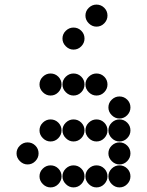

<svg xmlns="http://www.w3.org/2000/svg" viewBox="-20 -818 640 836"><path d="M152 -450Q152 -431 166.5 -416.5Q181 -402 200 -402Q220 -402 234 -416.5Q248 -431 248 -450Q248 -470 234 -484Q220 -498 200 -498Q181 -498 166.5 -484Q152 -470 152 -450ZM252 -450Q252 -431 266.5 -416.5Q281 -402 300 -402Q320 -402 334 -416.5Q348 -431 348 -450Q348 -470 334 -484Q320 -498 300 -498Q281 -498 266.5 -484Q252 -470 252 -450ZM352 -450Q352 -431 366.5 -416.5Q381 -402 400 -402Q420 -402 434 -416.5Q448 -431 448 -450Q448 -470 434 -484Q420 -498 400 -498Q381 -498 366.5 -484Q352 -470 352 -450ZM452 -350Q452 -331 466.5 -316.5Q481 -302 500 -302Q520 -302 534 -316.5Q548 -331 548 -350Q548 -370 534 -384Q520 -398 500 -398Q481 -398 466.5 -384Q452 -370 452 -350ZM152 -250Q152 -231 166.5 -216.5Q181 -202 200 -202Q220 -202 234 -216.5Q248 -231 248 -250Q248 -270 234 -284Q220 -298 200 -298Q181 -298 166.5 -284Q152 -270 152 -250ZM252 -250Q252 -231 266.5 -216.5Q281 -202 300 -202Q320 -202 334 -216.5Q348 -231 348 -250Q348 -270 334 -284Q320 -298 300 -298Q281 -298 266.5 -284Q252 -270 252 -250ZM352 -250Q352 -231 366.5 -216.5Q381 -202 400 -202Q420 -202 434 -216.5Q448 -231 448 -250Q448 -270 434 -284Q420 -298 400 -298Q381 -298 366.5 -284Q352 -270 352 -250ZM452 -250Q452 -231 466.5 -216.5Q481 -202 500 -202Q520 -202 534 -216.5Q548 -231 548 -250Q548 -270 534 -284Q520 -298 500 -298Q481 -298 466.5 -284Q452 -270 452 -250ZM52 -150Q52 -131 66.5 -116.5Q81 -102 100 -102Q120 -102 134 -116.5Q148 -131 148 -150Q148 -170 134 -184Q120 -198 100 -198Q81 -198 66.5 -184Q52 -170 52 -150ZM452 -150Q452 -131 466.5 -116.5Q481 -102 500 -102Q520 -102 534 -116.5Q548 -131 548 -150Q548 -170 534 -184Q520 -198 500 -198Q481 -198 466.5 -184Q452 -170 452 -150ZM152 -50Q152 -31 166.5 -16.5Q181 -2 200 -2Q220 -2 234 -16.5Q248 -31 248 -50Q248 -70 234 -84Q220 -98 200 -98Q181 -98 166.5 -84Q152 -70 152 -50ZM252 -50Q252 -31 266.5 -16.5Q281 -2 300 -2Q320 -2 334 -16.5Q348 -31 348 -50Q348 -70 334 -84Q320 -98 300 -98Q281 -98 266.5 -84Q252 -70 252 -50ZM352 -50Q352 -31 366.5 -16.5Q381 -2 400 -2Q420 -2 434 -16.5Q448 -31 448 -50Q448 -70 434 -84Q420 -98 400 -98Q381 -98 366.5 -84Q352 -70 352 -50ZM452 -50Q452 -31 466.5 -16.5Q481 -2 500 -2Q520 -2 534 -16.5Q548 -31 548 -50Q548 -70 534 -84Q520 -98 500 -98Q481 -98 466.5 -84Q452 -70 452 -50ZM352 -750Q352 -731 366.5 -716.5Q381 -702 400 -702Q420 -702 434 -716.5Q448 -731 448 -750Q448 -770 434 -784Q420 -798 400 -798Q381 -798 366.5 -784Q352 -770 352 -750ZM252 -650Q252 -631 266.5 -616.5Q281 -602 300 -602Q320 -602 334 -616.5Q348 -631 348 -650Q348 -670 334 -684Q320 -698 300 -698Q281 -698 266.5 -684Q252 -670 252 -650Z"/></svg>

Font: Matrix Sans Print
Style: Regular
Weight: 400
Designer: Brad Neil
Version: Version 1.100